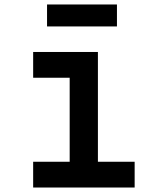

<svg xmlns="http://www.w3.org/2000/svg" viewBox="-20 -837 690 857"><path d="M128 -605H417V-115H581V0H128V-115H291V-490H128ZM190 -719V-817H502V-719Z"/></svg>

Font: Martian Mono SemiCondensed Medium
Style: Regular
Weight: 500
Width: 4
Designer: Roman Shamin
Foundry: Evil Martians
Version: Version 1.000